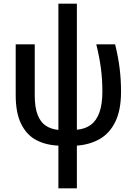

<svg xmlns="http://www.w3.org/2000/svg" viewBox="-20 -779 726 1039"><path d="M396 -77Q441 -81 471.5 -103.5Q502 -126 518 -170.5Q534 -215 534 -283Q534 -349 526 -410Q518 -471 501 -539H603Q620 -470 627.5 -408.5Q635 -347 635 -283Q635 -184 604.5 -121Q574 -58 520 -27Q466 4 396 9V240H296V9Q226 6 174.5 -22Q123 -50 94 -109.5Q65 -169 65 -263V-539H168V-263Q168 -198 183.5 -158Q199 -118 227.5 -99Q256 -80 296 -76V-759H396Z"/></svg>

Font: Noto Sans Display SemiCondensed Medium
Style: Regular
Weight: 500
Width: 4
Designer: Monotype Design Team
Foundry: Monotype Imaging Inc.
Version: Version 2.003